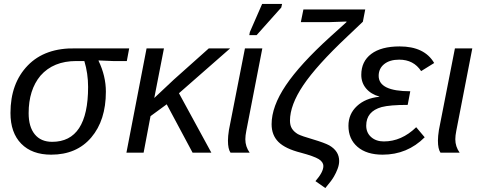

<svg xmlns="http://www.w3.org/2000/svg" viewBox="-20 -773 2428 972"><path d="M239 10Q142 10 87.5 -45.5Q33 -101 33 -201Q33 -351 120.5 -441.5Q208 -532 365 -528H634L622 -464H551L479 -467V-465Q516 -388 516 -309Q516 -164 442 -77Q368 10 239 10ZM244 -55Q426 -55 426 -333Q426 -401 407 -464H366Q250 -464 185 -390Q125 -318 125 -200Q125 -131 156 -93Q187 -55 244 -55Z M1050 0H955L824 -245L742 -185L707 0H620L722 -528H810L761 -277L860 -370L1037 -528H1145L886 -301Z M1222 -68Q1222 -31 1244 0H1147Q1134 -19 1134 -61Q1134 -83 1139 -115L1220 -528H1308L1227 -111Q1222 -86 1222 -68ZM1279 -595H1242L1245 -611L1307 -753H1408L1404 -735Z M1516 -725H1829L1817 -663L1738 -588Q1583 -442 1515 -341Q1448 -241 1448 -162Q1448 -138 1458 -122Q1468 -106 1488 -94Q1507 -84 1566 -67Q1623 -50 1647 -37Q1697 -8 1697 42Q1697 61 1689 82Q1681 103 1671 120Q1660 140 1627 179L1577 144Q1617 98 1617 68Q1617 47 1593.5 32.5Q1570 18 1503 0Q1424 -20 1389.5 -54.5Q1355 -89 1355 -144Q1355 -234 1427 -341Q1499 -448 1651 -586L1734 -661V-664L1649 -661H1503Z M1923 -57Q2013 -57 2087 -129L2130 -78Q2042 10 1917 10Q1836 10 1790 -29.5Q1744 -69 1744 -136Q1744 -196 1787 -236Q1830 -276 1900 -283L1901 -284Q1858 -296 1833.5 -325Q1809 -354 1809 -394Q1809 -462 1859.5 -500Q1910 -538 2003 -538Q2129 -538 2178 -454L2112 -413Q2074 -471 2001 -471Q1953 -471 1925 -448.5Q1897 -426 1897 -389Q1897 -311 2057 -311L2044 -242Q1954 -242 1912 -231Q1834 -209 1834 -137Q1834 -101 1859 -79Q1884 -57 1923 -57Z M2285 -68Q2285 -31 2307 0H2210Q2197 -19 2197 -61Q2197 -83 2202 -115L2283 -528H2371L2290 -111Q2285 -86 2285 -68Z"/></svg>

Font: Libra Sans
Style: Italic
Weight: 400
Italic angle: -12°
Foundry: Context Ltd
Version: Version 1.002